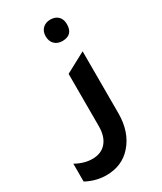

<svg xmlns="http://www.w3.org/2000/svg" viewBox="-289 -754 865 1025"><g transform="rotate(-30 143.5 -242.0)"><path d="M205 -545Q175 -545 157 -563Q139 -581 139 -612Q139 -641 157 -659Q175 -677 205 -677Q235 -677 252.5 -659.5Q270 -642 270 -612Q270 -545 205 -545ZM270 -62Q270 54 206 126Q147 193 50 193Q-13 193 -73 161V51Q-21 80 29 80Q84 80 114.5 44.5Q145 9 145 -54V-377L270 -444Z"/></g></svg>

Font: Tajawal
Style: Bold
Weight: 700
Designer: Boutros Fonts
Foundry: Created by Boutros International 2017
Version: Version 1.700